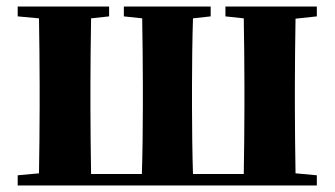

<svg xmlns="http://www.w3.org/2000/svg" viewBox="-20 -566 1021 586"><path d="M947 -516V-546H668V-516L724 -510C725 -451 726 -364 726 -308V-238C726 -181 725 -93 724 -35H569C567 -93 566 -181 566 -238V-308C566 -364 567 -451 569 -510L623 -516V-546H358V-516L414 -510C415 -452 416 -365 416 -308V-238C416 -181 415 -93 413 -35H258C257 -93 256 -181 256 -238V-308C256 -364 257 -451 258 -510L313 -516V-546H34V-516L99 -510C100 -451 101 -364 101 -308V-238C101 -182 100 -95 99 -37L34 -31V0H947V-31L882 -37C881 -95 880 -182 880 -238V-308C880 -364 881 -451 882 -509Z"/></svg>

Font: Noto Serif TC Black
Style: Regular
Weight: 900
Version: Version 1.001;PS 1.001;hotconv 16.6.54;makeotf.lib2.5.65590